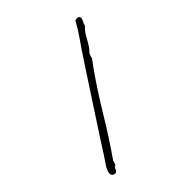

<svg xmlns="http://www.w3.org/2000/svg" viewBox="-196 -856 1039 1039"><g transform="rotate(-45 323.5 -337.0)"><path d="M563 -702Q567 -692 564.5 -684.5Q562 -677 558 -670Q555 -665 553 -660Q551 -655 550 -648Q531 -631 518 -609Q505 -587 492.5 -565Q480 -543 461 -525Q458 -518 456 -511Q454 -504 452 -496Q445 -486 437 -475.5Q429 -465 421 -454Q347 -349 281 -239Q215 -129 141 -23Q141 -16 138 -11Q135 -6 134 2Q124 4 121 11Q118 18 114.5 25Q111 32 101 34Q85 32 80.5 23Q76 14 79 2Q84 -17 99.5 -39.5Q115 -62 125 -77Q186 -173 247.5 -266.5Q309 -360 370 -454Q381 -471 392 -488Q403 -505 414 -521Q445 -569 476.5 -613.5Q508 -658 533 -704Q538 -707 546.5 -707.5Q555 -708 563 -702Z"/></g></svg>

Font: Yuji Syuku
Style: Regular
Weight: 400
Designer: Kataoka Yuji
Foundry: Kinuta Font Factory
Version: Version 3.002